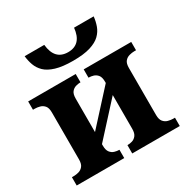

<svg xmlns="http://www.w3.org/2000/svg" viewBox="-172 -911 1034 1060"><g transform="rotate(-30 345.5 -381.0)"><path d="M345 -606Q278 -606 235.5 -619Q193 -632 170.5 -654Q148 -676 138 -704Q128 -732 125 -762H250Q260 -661 345 -661Q430 -661 440 -762H565Q562 -732 552 -704Q542 -676 519.5 -654Q497 -632 455 -619Q413 -606 345 -606ZM17 0V-53H29Q44 -53 60.5 -57.5Q77 -62 88.5 -76Q100 -90 100 -118V-418Q100 -447 88.5 -460.5Q77 -474 60.5 -478.5Q44 -483 29 -483H17V-536H320V-483H318Q305 -483 289.5 -478.5Q274 -474 263 -460.5Q252 -447 252 -418V-205L439 -410V-418Q439 -447 428 -460.5Q417 -474 402 -478.5Q387 -483 373 -483H371V-536H674V-483H662Q648 -483 631 -478.5Q614 -474 602.5 -460.5Q591 -447 591 -418V-118Q591 -90 602.5 -76Q614 -62 631 -57.5Q648 -53 662 -53H674V0H371V-53H373Q387 -53 402 -57.5Q417 -62 428 -76Q439 -90 439 -118V-333L252 -128V-118Q252 -90 263 -76Q274 -62 289.5 -57.5Q305 -53 318 -53H320V0Z"/></g></svg>

Font: NotoSerif-Bold
Style: Regular
Weight: 700
Designer: Monotype Design Team
Foundry: Monotype Imaging Inc.
Version: Version 2.007; ttfautohint (v1.8) -l 8 -r 50 -G 200 -x 14 -D